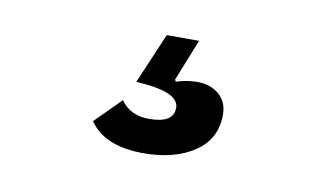

<svg xmlns="http://www.w3.org/2000/svg" viewBox="-40 -102 664 386"><g transform="rotate(10 292.5 91.0)"><path d="M269 212Q189 212 158 166L210 114Q229 142 268 142Q318 142 318 111Q318 82 252 75L230 73L274 -30H340L306 55L308 59Q330 52 351 52Q378 52 395.5 67Q413 82 413 108Q413 158 372.5 185Q332 212 269 212Z"/></g></svg>

Font: Aneliza
Style: Bold Italic
Weight: 700
Italic angle: -11.31°
Designer: Mike Abbink, Paul van der Laan, Pieter van Rosmalen
Foundry: Bold Monday
Version: Version 3.0